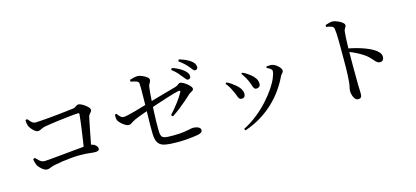

<svg xmlns="http://www.w3.org/2000/svg" viewBox="-67 -1323 4113 1899"><g transform="rotate(-15 1990.0 -373.5)"><path d="M665 -160Q672 -205 680.5 -258.5Q689 -312 696 -365Q703 -418 708.5 -461.5Q714 -505 716 -530Q717 -541 705 -541Q692 -541 658.5 -538Q625 -535 581.5 -530Q538 -525 492.5 -519.5Q447 -514 409 -508Q371 -502 351 -498Q329 -493 311 -483Q293 -473 278 -473Q263 -473 245 -487Q227 -501 212.5 -519.5Q198 -538 193 -552Q189 -563 186.5 -580Q184 -597 184 -609L202 -616Q214 -604 224.5 -591Q235 -578 247.5 -570Q260 -562 277 -562Q293 -562 331 -565Q369 -568 418 -572Q467 -576 516.5 -581.5Q566 -587 606 -591.5Q646 -596 663 -598Q682 -600 692.5 -607Q703 -614 711 -619.5Q719 -625 729 -625Q741 -625 758.5 -616.5Q776 -608 794 -595Q812 -582 824.5 -568Q837 -554 837 -543Q837 -531 830 -522.5Q823 -514 814.5 -504Q806 -494 802 -479Q798 -458 790.5 -423.5Q783 -389 774.5 -344.5Q766 -300 757 -253Q748 -206 738 -160ZM266 -83Q251 -83 232 -95Q213 -107 197 -124Q181 -141 174 -155Q168 -170 163.5 -188.5Q159 -207 159 -217L176 -226Q195 -206 215.5 -188Q236 -170 266 -170Q278 -170 312 -173Q346 -176 393.5 -180.5Q441 -185 492.5 -190Q544 -195 591.5 -199.5Q639 -204 674 -207Q709 -210 722 -210Q748 -211 768.5 -202Q789 -193 800.5 -179.5Q812 -166 812 -152Q812 -139 802.5 -132.5Q793 -126 771 -126Q747 -126 710 -131Q673 -136 615 -136Q571 -136 521.5 -131.5Q472 -127 428.5 -120.5Q385 -114 357 -108Q332 -103 316.5 -97Q301 -91 289.5 -87Q278 -83 266 -83Z M1843 -581Q1831 -581 1821 -594Q1811 -607 1796 -625Q1781 -645 1759.5 -668.5Q1738 -692 1705 -717L1717 -734Q1757 -720 1787 -703.5Q1817 -687 1837 -669Q1855 -652 1862.5 -638Q1870 -624 1870 -610Q1870 -597 1863 -589Q1856 -581 1843 -581ZM1591 -10Q1509 -10 1459.5 -18.5Q1410 -27 1387.5 -58.5Q1365 -90 1364 -158Q1363 -196 1363.5 -243Q1364 -290 1365.5 -336Q1367 -382 1367 -415Q1368 -447 1368.5 -484Q1369 -521 1369.5 -556.5Q1370 -592 1370 -621.5Q1370 -651 1368 -668Q1367 -686 1345.5 -694Q1324 -702 1287 -709L1286 -727Q1309 -735 1330 -739.5Q1351 -744 1367 -744Q1388 -744 1414 -732.5Q1440 -721 1458.5 -706.5Q1477 -692 1477 -678Q1477 -666 1471.5 -656.5Q1466 -647 1460 -636Q1454 -625 1452 -609Q1449 -588 1445.5 -548.5Q1442 -509 1439 -460Q1436 -411 1433.5 -359Q1431 -307 1430 -259.5Q1429 -212 1430 -176Q1430 -145 1434.5 -126.5Q1439 -108 1451.5 -99Q1464 -90 1489 -87.5Q1514 -85 1557 -85Q1624 -85 1666 -91Q1708 -97 1731 -102.5Q1754 -108 1763 -108Q1779 -108 1797.5 -104Q1816 -100 1828.5 -90.5Q1841 -81 1841 -65Q1841 -49 1827 -40.5Q1813 -32 1793 -28Q1770 -24 1734.5 -19.5Q1699 -15 1661 -12.5Q1623 -10 1591 -10ZM1588 -285Q1634 -335 1673 -386.5Q1712 -438 1734 -479Q1740 -489 1736.5 -494Q1733 -499 1722 -497Q1704 -494 1672 -485Q1640 -476 1602 -464Q1564 -452 1524.5 -439Q1485 -426 1451 -414.5Q1417 -403 1395 -395Q1371 -387 1341.5 -376.5Q1312 -366 1282.5 -355Q1253 -344 1230 -333Q1212 -324 1201.5 -316.5Q1191 -309 1182 -304Q1173 -299 1158 -299Q1145 -299 1124 -311.5Q1103 -324 1085 -341.5Q1067 -359 1059 -374Q1054 -386 1053 -401.5Q1052 -417 1053 -433L1069 -438Q1084 -418 1098.5 -403.5Q1113 -389 1134 -389Q1148 -389 1181 -396.5Q1214 -404 1253.5 -415Q1293 -426 1329.5 -437Q1366 -448 1389 -454Q1419 -463 1461 -475.5Q1503 -488 1549 -500.5Q1595 -513 1635 -524.5Q1675 -536 1701 -543Q1723 -550 1733.5 -560.5Q1744 -571 1756 -571Q1769 -571 1787 -561Q1805 -551 1823 -537Q1841 -523 1853 -508Q1865 -493 1865 -483Q1865 -472 1855.5 -464.5Q1846 -457 1832.5 -450.5Q1819 -444 1809 -433Q1785 -411 1752.5 -382.5Q1720 -354 1682.5 -325Q1645 -296 1604 -269ZM1935 -652Q1922 -652 1912 -666Q1902 -680 1886 -698Q1871 -717 1850.5 -736Q1830 -755 1795 -782L1805 -798Q1846 -786 1876 -771.5Q1906 -757 1925 -742Q1944 -727 1952.5 -711.5Q1961 -696 1961 -681Q1961 -667 1954 -659.5Q1947 -652 1935 -652Z M2251 34Q2329 -6 2394.5 -58.5Q2460 -111 2511.5 -168Q2563 -225 2599.5 -279Q2636 -333 2654.5 -377.5Q2673 -422 2673 -446Q2673 -459 2660.5 -469.5Q2648 -480 2621 -492L2625 -506Q2635 -507 2649 -508Q2663 -509 2675 -508Q2690 -506 2706.5 -497.5Q2723 -489 2737.5 -476Q2752 -463 2760.5 -450Q2769 -437 2769 -426Q2769 -413 2758 -402.5Q2747 -392 2738 -375Q2709 -313 2665.5 -250.5Q2622 -188 2563 -131Q2504 -74 2429 -27.5Q2354 19 2262 51ZM2307 -261Q2289 -261 2280 -274Q2271 -287 2264 -308.5Q2257 -330 2243 -357Q2231 -384 2217.5 -405.5Q2204 -427 2189 -445L2201 -456Q2222 -447 2241 -434Q2260 -421 2273 -410Q2308 -384 2326 -356.5Q2344 -329 2344 -301Q2344 -283 2334.5 -272Q2325 -261 2307 -261ZM2475 -320Q2457 -320 2449 -332.5Q2441 -345 2435 -366.5Q2429 -388 2417 -414Q2411 -428 2402 -443Q2393 -458 2384 -473Q2375 -488 2365 -499L2376 -509Q2399 -499 2417 -487.5Q2435 -476 2453 -462Q2480 -441 2497 -415.5Q2514 -390 2514 -359Q2514 -340 2502 -330Q2490 -320 2475 -320Z M3419 42Q3400 42 3387 26.5Q3374 11 3367 -12Q3360 -35 3360 -58Q3360 -75 3365 -93Q3370 -111 3373 -141Q3376 -169 3378 -208.5Q3380 -248 3380.5 -292Q3381 -336 3381 -375.5Q3381 -415 3381 -442Q3381 -472 3381 -507Q3381 -542 3380.5 -575.5Q3380 -609 3378.5 -638Q3377 -667 3374 -685Q3372 -709 3352.5 -717.5Q3333 -726 3296 -731L3295 -750Q3315 -756 3333 -761.5Q3351 -767 3366 -767Q3383 -767 3403 -760Q3423 -753 3442 -743Q3461 -733 3473 -721.5Q3485 -710 3485 -700Q3485 -689 3480 -681.5Q3475 -674 3469.5 -664.5Q3464 -655 3462 -638Q3459 -612 3457 -579Q3455 -546 3454.5 -511.5Q3454 -477 3453 -447Q3453 -420 3452.5 -378Q3452 -336 3452 -286.5Q3452 -237 3452.5 -188.5Q3453 -140 3453 -99Q3454 -65 3455 -41.5Q3456 -18 3456 -6Q3456 19 3447.5 30.5Q3439 42 3419 42ZM3722 -256Q3707 -256 3696 -263Q3685 -270 3673.5 -283Q3662 -296 3646.5 -313Q3631 -330 3607 -350Q3574 -374 3533 -396Q3492 -418 3439 -438V-471Q3516 -458 3587 -434Q3658 -410 3701 -383Q3727 -367 3744.5 -346.5Q3762 -326 3762 -299Q3762 -282 3752 -269Q3742 -256 3722 -256Z"/></g></svg>

Font: Noto Serif SC ExtraLight Medium
Style: Regular
Weight: 500
Version: Version 2.002-H1;hotconv 1.1.0;makeotfexe 2.6.0